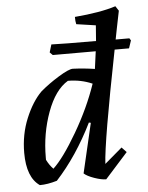

<svg xmlns="http://www.w3.org/2000/svg" viewBox="-52 -755 624 810"><g transform="rotate(-5 260.0 -350.0)"><path d="M84 12Q30 -25 30 -129Q30 -207 58 -274.5Q86 -342 125 -381Q160 -411 204 -438Q248 -465 265 -465Q313 -463 358 -456Q360 -471 368 -530H186L174 -542L184 -575Q232 -573 373 -573Q377 -628 378 -639L296 -651Q293 -663 293 -682Q402 -691 467 -712L480 -692Q478 -681 473 -657.5Q468 -634 464 -613Q460 -592 456 -572H514L520 -563L509 -530H448Q372 -146 367 -53L441 -116L461 -95L365 12Q345 12 315 1.5Q285 -9 272 -21L321 -231L313 -233Q246 -97 157 0Q117 12 84 12ZM147 -52Q191 -93 250 -194Q309 -295 343 -395Q295 -416 240 -416Q185 -383 152 -293Q119 -203 119 -102V-92Q131 -68 147 -52Z"/></g></svg>

Font: Albura Medium
Style: Italic
Weight: 462
Italic angle: -7°
Designer: Mercedes Jáuregui
Foundry: Omnibus-Type Team
Version: Version 1.000